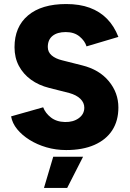

<svg xmlns="http://www.w3.org/2000/svg" viewBox="-20 -732 643 952"><path d="M308 12Q257 12 210.5 -1.5Q164 -15 126.5 -38.5Q89 -62 65 -91.5Q41 -121 35 -155L194 -200Q205 -171 232.5 -149.5Q260 -128 302 -127Q343 -126 370.5 -146Q398 -166 398 -198Q398 -223 378.5 -242Q359 -261 323 -271L224 -296Q172 -309 133.5 -337Q95 -365 73.5 -405.5Q52 -446 52 -498Q52 -599 119 -655.5Q186 -712 308 -712Q375 -712 425 -693.5Q475 -675 510.5 -639Q546 -603 567 -549L409 -502Q401 -529 374.5 -551Q348 -573 306 -573Q264 -573 240.5 -554Q217 -535 217 -499Q217 -474 236 -457.5Q255 -441 288 -433L387 -408Q472 -387 519.5 -329.5Q567 -272 567 -199Q567 -133 536.5 -86Q506 -39 448 -13.5Q390 12 308 12ZM198 200 244 45H392L313 200Z"/></svg>

Font: Figtree Light ExtraBold
Style: Regular
Weight: 800
Version: Version 2.001;gftools[0.9.30]